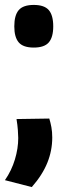

<svg xmlns="http://www.w3.org/2000/svg" viewBox="-35 -571 259 779"><path d="M32 -88 165 -90Q170 -74 173.5 -55Q177 -36 177 -13Q177 40 157 89.5Q137 139 94 188L-15 160Q12 121 25.5 76Q39 31 39 -11Q39 -22 37.5 -43Q36 -64 32 -88ZM23 -464Q23 -509 41 -530Q59 -551 102 -551Q145 -551 163 -530Q181 -509 181 -464Q181 -420 163 -399Q145 -378 102 -378Q59 -378 41 -399Q23 -420 23 -464Z"/></svg>

Font: Georama SemiCondensed
Style: Bold
Weight: 700
Width: 4
Designer: Jean-Baptiste Levee
Foundry: Production Type
Version: Version 1.000